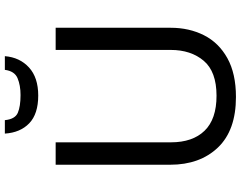

<svg xmlns="http://www.w3.org/2000/svg" viewBox="-118 -840 968 771"><g transform="rotate(-90 365.5 -454.0)"><path d="M640 -714V-252Q640 -178 610 -118.5Q580 -59 518 -24.5Q456 10 362 10Q228 10 159 -62.5Q90 -135 90 -254V-714H180V-251Q180 -164 226.5 -116Q273 -68 367 -68Q464 -68 507.5 -119.5Q551 -171 551 -252V-714ZM526 -918Q521 -858 480.5 -821Q440 -784 368 -784Q294 -784 256.5 -820Q219 -856 215 -918H269Q273 -877 298.5 -866Q324 -855 370 -855Q409 -855 437.5 -867Q466 -879 471 -918Z"/></g></svg>

Font: Apis
Style: Regular
Weight: 400
Designer: Monotype Design Team
Foundry: Monotype Imaging Inc.
Version: Version 2.000; build 0001